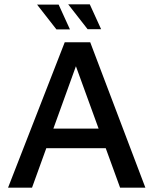

<svg xmlns="http://www.w3.org/2000/svg" viewBox="-20 -861 704 881"><path d="M17 0 277 -667H394L647 0H531L308 -613L350 -617L127 0ZM145 -181 177 -271H494L503 -181ZM239 -726 150 -840H249L301 -726ZM382 -727 293 -841H392L444 -727Z"/></svg>

Font: Maven Pro Medium
Style: Regular
Weight: 500
Designer: Joe Prince
Foundry: Joe Prince
Version: Version 2.103